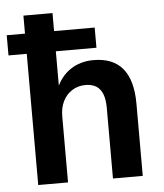

<svg xmlns="http://www.w3.org/2000/svg" viewBox="-57 -750 678 796"><g transform="rotate(-5 281.5 -352.5)"><path d="M70 0V-546H-6V-630H70V-705H191V-630H360V-546H191V-390H185Q206 -441 247 -468.5Q288 -496 343 -496Q424 -496 464.5 -447Q505 -398 505 -300V0H381V-294Q381 -328 372.5 -350.5Q364 -373 346.5 -384.5Q329 -396 301 -396Q270 -396 245.5 -380.5Q221 -365 207.5 -338Q194 -311 194 -275V0Z"/></g></svg>

Font: Nunito Sans 10pt SemiCondensed
Style: Bold
Weight: 700
Width: 4
Designer: Vernon Adams
Foundry: Vernon Adams
Version: Version 3.101;gftools[0.9.27]